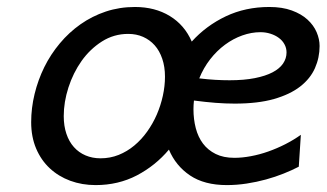

<svg xmlns="http://www.w3.org/2000/svg" viewBox="-20 -518 936 550"><path d="M726.1 -425.8Q700.2 -425.8 674.1 -416.5Q647.9 -407.2 624.5 -389.9Q601.1 -372.6 582 -348.1Q563 -323.7 550.8 -293.5Q575.7 -290.5 596.7 -289.3Q617.7 -288.1 637.7 -288.1Q679.2 -288.1 710 -294.2Q740.7 -300.3 760.7 -310.8Q780.8 -321.3 790.8 -335.9Q800.8 -350.6 800.8 -367.7Q800.8 -380.4 794.9 -391.1Q789.1 -401.9 778.8 -409.4Q768.6 -417 754.9 -421.4Q741.2 -425.8 726.1 -425.8ZM347.2 -420.9Q306.2 -420.9 272 -399.2Q237.8 -377.4 213.6 -343.3Q189.5 -309.1 176 -267.3Q162.6 -225.6 162.6 -185.5Q162.6 -157.2 170.2 -134.8Q177.7 -112.3 191.7 -96.7Q205.6 -81.1 225.1 -72.8Q244.6 -64.5 268.1 -64.5Q295.4 -64.5 319.8 -74.2Q344.2 -84 364.7 -101.1Q385.3 -118.2 401.6 -141.1Q418 -164.1 429.2 -189.9Q440.4 -215.8 446.5 -243.7Q452.6 -271.5 452.6 -298.3Q452.6 -326.7 444.8 -349.6Q437 -372.6 423.1 -388.2Q409.2 -403.8 389.9 -412.4Q370.6 -420.9 347.2 -420.9ZM835.9 -40.5Q816.4 -30.3 792.5 -20.8Q768.6 -11.2 741.9 -3.9Q715.3 3.4 686.8 7.8Q658.2 12.2 629.9 12.2Q565.4 12.2 524.4 -15.4Q483.4 -43 463.9 -89.4Q425.3 -43.5 372.1 -15.6Q318.8 12.2 253.9 12.2Q214.8 12.2 181.2 -0.2Q147.5 -12.7 122.6 -35.9Q97.7 -59.1 83.5 -92.5Q69.3 -126 69.3 -168Q69.3 -208.5 79.1 -248.8Q88.9 -289.1 106.9 -325.7Q125 -362.3 151.4 -393.8Q177.7 -425.3 210.7 -448.5Q243.7 -471.7 283 -484.9Q322.3 -498 366.7 -498Q423.8 -498 466.3 -472.2Q508.8 -446.3 529.3 -398.9Q570.3 -444.3 626.7 -471.2Q683.1 -498 751.5 -498Q788.6 -498 815.9 -488Q843.3 -478 860.8 -461.9Q878.4 -445.8 887 -425.8Q895.5 -405.8 895.5 -386.2Q895.5 -353 882.3 -323Q869.1 -293 840.1 -270.3Q811 -247.6 764.9 -234.4Q718.8 -221.2 652.3 -221.2Q626 -221.2 597.7 -223.4Q569.3 -225.6 535.6 -230Q534.2 -217.3 534.2 -205.1Q534.2 -176.3 540.8 -150.9Q547.4 -125.5 561.5 -106.7Q575.7 -87.9 597.9 -76.9Q620.1 -65.9 651.4 -65.9Q673.8 -65.9 698.7 -70.6Q723.6 -75.2 748.5 -84Q773.4 -92.8 797.4 -105Q821.3 -117.2 841.8 -131.8Z"/></svg>

Font: Andika New Basic
Style: Italic
Weight: 400
Italic angle: -14°
Designer: Victor Gaultney, Annie Olsen, Julie Remington, Don Collingsworth, Eric Hays
Foundry: SIL International
Version: Version 5.500